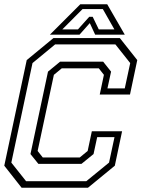

<svg xmlns="http://www.w3.org/2000/svg" viewBox="-20 -878 662 898"><path d="M81 0 0 -103 105 -597 230 -700H540.5L622 -597L588 -436H446.5L466 -528L442 -558.5H269L232 -528L156 -172L180 -141.5H353L390 -172L409.5 -264H551L517 -103L391.5 0ZM102 -30.5H383.5L490 -117.5L515.5 -236.5H434.5L417.5 -157.5L361 -111.5H159.5L122.5 -157.5L204.5 -543L261 -589.5H462.5L499.5 -543L482.5 -464.5H563.5L589 -583L519.5 -670.5H238L132 -583L33 -117.5ZM355.5 -858H481.5L563.5 -716H425L400 -770L352 -716H213.5ZM366 -835.5 271.5 -740.5H344.5L397.5 -799.5H413.5L442 -740.5H515L461 -835.5Z"/></svg>

Font: Tourney Thin Light
Style: Italic
Weight: 300
Italic angle: -12°
Version: Version 1.015